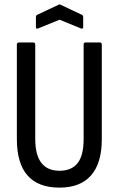

<svg xmlns="http://www.w3.org/2000/svg" viewBox="-20 -849 542 877"><path d="M252 8Q57 8 57 -214V-645Q57 -655 67 -655H132Q141 -655 141 -645V-214Q141 -69 252 -69Q307 -69 334.5 -104Q362 -139 362 -214V-645Q362 -655 370 -655H436Q445 -655 445 -645V-213Q445 -104 396 -48Q347 8 252 8ZM154 -719Q144 -716 144 -724V-770Q144 -778 149 -781L247 -827Q252 -831 257 -827L355 -781Q360 -778 360 -770V-724Q360 -716 350 -719L252 -759Z"/></svg>

Font: Sofia Sans Condensed Medium
Style: Regular
Weight: 500
Designer: Botio Nikoltchev, Ani Petrova
Foundry: lettersoup
Version: Version 4.101; ttfautohint (v1.8.4.7-5d5b)